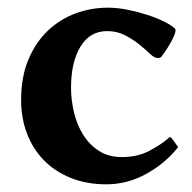

<svg xmlns="http://www.w3.org/2000/svg" viewBox="-20 -468 499 500"><path d="M259 -387Q214 -387 189.5 -346.5Q165 -306 165 -240Q165 -208 172.5 -176Q180 -144 196 -118Q212 -92 237 -75.5Q262 -59 297 -59Q339 -59 369.5 -75.5Q400 -92 416 -106Q419 -109 421.5 -110.5Q424 -112 428 -107L444 -85Q411 -43 361.5 -15.5Q312 12 257 12Q205 12 163.5 -5Q122 -22 93.5 -51.5Q65 -81 50 -121Q35 -161 35 -207Q35 -268 54 -313Q73 -358 104.5 -388Q136 -418 176.5 -433Q217 -448 261 -448Q286 -448 313 -442.5Q340 -437 364.5 -429Q389 -421 408 -411.5Q427 -402 436 -393Q440 -387 429 -365.5Q418 -344 401 -321Q399 -319 397.5 -318Q396 -317 390 -317Q382 -317 370.5 -328Q359 -339 343 -352Q327 -365 306 -376Q285 -387 259 -387Z"/></svg>

Font: Lusitana
Style: Bold
Weight: 700
Designer: Ana Paula Megda
Foundry: Ana Paula Megda
Version: Version 1.000; ttfautohint (v1.1) -l 8 -r 50 -G 200 -x 14 -D